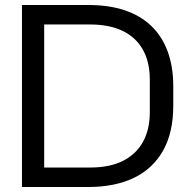

<svg xmlns="http://www.w3.org/2000/svg" viewBox="-20 -749 760 769"><path d="M68 0V-729H333Q416 -729 479 -708Q542 -687 585.5 -645.5Q629 -604 651.5 -543Q674 -482 674 -403V-326Q674 -218 633 -145.5Q592 -73 516 -36.5Q440 0 333 0ZM157 -38 117 -78H340Q420 -78 473 -105Q526 -132 553 -181.5Q580 -231 580 -299V-430Q580 -501 552 -550.5Q524 -600 470.5 -625.5Q417 -651 340 -651H117L157 -691Z"/></svg>

Font: Hubot Sans Condensed ExtraLight
Style: Regular
Weight: 400
Version: Version 2.000